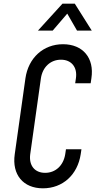

<svg xmlns="http://www.w3.org/2000/svg" viewBox="-20 -1006 519 1042"><path d="M186 -840H266L345 -932L398 -840H478L386 -986H319ZM422 -196H338L334 -169C324 -107 281 -68 225 -68C168 -68 136 -108 144 -169L202 -581C211 -642 254 -682 311 -682C367 -682 401 -642 392 -581L388 -554H472L476 -581C493 -692 429 -766 322 -766C215 -766 134 -692 118 -581L60 -169C44 -58 106 16 213 16C321 16 401 -58 418 -169Z"/></svg>

Font: Mohave
Style: Italic
Weight: 400
Italic angle: -8°
Designer: Gumpita Rahayu
Foundry: Tokotype
Version: Version 2.002;PS 002.002;hotconv 1.0.88;makeotf.lib2.5.64775